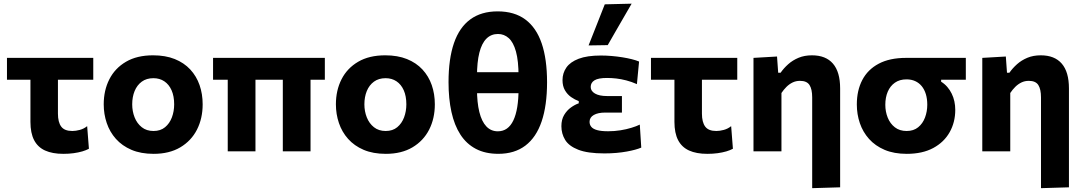

<svg xmlns="http://www.w3.org/2000/svg" viewBox="-20 -808 5781 1025"><path d="M318 13.3Q259.7 13.3 220.6 -4.5Q181.6 -22.3 162.1 -59.9Q142.5 -97.6 142.5 -157.4Q142.5 -190.2 142.5 -224Q142.5 -257.8 142.5 -294.5Q142.5 -331.2 142.5 -372.4Q142.5 -413.6 142.5 -461.4H289.3Q289.3 -396.4 289.3 -331.5Q289.3 -266.6 289.3 -201.4Q289.3 -155.8 306.8 -132.2Q324.2 -108.7 366.3 -108.7Q384.6 -108.7 406 -114.5Q427.4 -120.2 445.3 -134.5L454.7 -13.9Q440.3 -6 419.5 0.2Q398.6 6.3 373.1 9.8Q347.6 13.3 318 13.3ZM17.2 -382.2V-499H477.9V-382.2Q423 -382.2 367.8 -382.2Q312.6 -382.2 261.2 -382.2H160.7Z M800.2 13.3Q732.1 13.3 681.9 -8.1Q631.7 -29.6 598.8 -66.6Q565.9 -103.6 549.8 -151.3Q533.7 -198.9 533.7 -251Q533.7 -325.6 563.8 -384.8Q593.9 -444 652.6 -478.3Q711.3 -512.7 797.1 -512.7Q863.2 -512.7 912.9 -492.8Q962.5 -472.8 995.7 -437.1Q1028.8 -401.3 1045.4 -353.8Q1061.9 -306.2 1061.9 -251Q1061.9 -175.7 1031.5 -115.9Q1001 -56.2 942.4 -21.4Q883.8 13.3 800.2 13.3ZM799.6 -108.7Q836.8 -108.7 861.2 -128.9Q885.6 -149.1 897.7 -181.5Q909.8 -213.9 909.8 -251Q909.8 -294.8 896 -326Q882.1 -357.3 857.1 -374Q832.2 -390.6 799 -390.6Q762.2 -390.6 737 -372.2Q711.7 -353.7 698.7 -322.1Q685.8 -290.5 685.8 -251Q685.8 -213.9 698.6 -181.5Q711.4 -149.1 736.8 -128.9Q762.1 -108.7 799.6 -108.7Z M1117.4 -382.2V-499H1714.2V-382.2Q1667.3 -382.2 1620 -382.2Q1572.8 -382.2 1528.6 -382.2H1246.3ZM1195.8 0Q1195.8 -53.8 1195.8 -104.3Q1195.8 -154.7 1195.8 -216.8V-266Q1195.8 -315.3 1195.8 -354.3Q1195.8 -393.2 1195.8 -425.6Q1195.8 -457.9 1195.8 -487.8H1343.8Q1343.8 -439.3 1343.8 -383.9Q1343.8 -328.6 1343.8 -272.1V-208.7Q1343.8 -153.1 1343.8 -103.2Q1343.8 -53.3 1343.8 0ZM1489.8 0Q1489.8 -24.2 1489.8 -53Q1489.8 -81.8 1489.8 -113.3Q1489.8 -144.9 1489.8 -177.9Q1489.8 -211.6 1489.8 -246Q1489.8 -280.3 1489.8 -317.7Q1489.8 -355 1489.8 -397Q1489.8 -438.9 1489.8 -487.8H1637.8V-199.5Q1637.8 -167 1637.8 -134.1Q1637.8 -101.2 1637.8 -67.8Q1637.8 -34.4 1637.8 0Z M2039.7 13.3Q1971.6 13.3 1921.4 -8.1Q1871.2 -29.6 1838.3 -66.6Q1805.4 -103.6 1789.3 -151.3Q1773.2 -198.9 1773.2 -251Q1773.2 -325.6 1803.3 -384.8Q1833.4 -444 1892.1 -478.3Q1950.8 -512.7 2036.6 -512.7Q2102.7 -512.7 2152.4 -492.8Q2202 -472.8 2235.2 -437.1Q2268.3 -401.3 2284.9 -353.8Q2301.4 -306.2 2301.4 -251Q2301.4 -175.7 2271 -115.9Q2240.5 -56.2 2181.9 -21.4Q2123.3 13.3 2039.7 13.3ZM2039.1 -108.7Q2076.3 -108.7 2100.7 -128.9Q2125.1 -149.1 2137.2 -181.5Q2149.3 -213.9 2149.3 -251Q2149.3 -294.8 2135.5 -326Q2121.6 -357.3 2096.6 -374Q2071.7 -390.6 2038.5 -390.6Q2001.7 -390.6 1976.5 -372.2Q1951.2 -353.7 1938.2 -322.1Q1925.3 -290.5 1925.3 -251Q1925.3 -213.9 1938.1 -181.5Q1950.9 -149.1 1976.3 -128.9Q2001.6 -108.7 2039.1 -108.7Z M2640.3 13.2Q2570.9 13.2 2520.6 -13.2Q2470.2 -39.7 2438 -89.4Q2405.7 -139.2 2390.1 -210.1Q2374.5 -280.9 2374.5 -369.2Q2374.5 -493.8 2403.5 -577.9Q2432.5 -662 2490.9 -704.6Q2549.3 -747.3 2636.6 -747.3Q2726.4 -747.3 2784.9 -703.7Q2843.3 -660.2 2871.9 -576.1Q2900.5 -492 2900.5 -369.2Q2900.5 -245.2 2871.6 -159.9Q2842.7 -74.6 2784.8 -30.7Q2726.9 13.2 2640.3 13.2ZM2637.7 -107Q2692.8 -107 2720.6 -165.2Q2748.3 -223.5 2748.3 -334V-400.4Q2748.3 -483.2 2734.5 -532.8Q2720.7 -582.3 2696 -604.4Q2671.4 -626.6 2638.5 -626.6Q2601.9 -626.6 2576.9 -601.8Q2551.8 -576.9 2539.1 -526.7Q2526.4 -476.5 2526.4 -400.4V-334.3Q2526.4 -260.8 2539 -210Q2551.6 -159.2 2576.4 -133.1Q2601.2 -107 2637.7 -107ZM2425.5 -310.6V-422.6H2847.2V-310.6Z M3206.3 11Q3117.3 11 3067.3 -8.6Q3017.3 -28.1 2997.1 -61.1Q2977 -94.2 2977 -134.2Q2977 -169.7 2991.7 -194.3Q3006.5 -218.9 3027.9 -234.2Q3049.3 -249.6 3069.7 -256.4V-268.2Q3048.8 -275.8 3028.7 -289.9Q3008.6 -304.1 2995.8 -326.3Q2983 -348.5 2983 -380.3Q2983 -417.7 3003.6 -447.4Q3024.1 -477.1 3069.2 -494.3Q3114.2 -511.6 3188 -511.6Q3216.2 -511.6 3245.3 -509.1Q3274.5 -506.6 3302.1 -502.2Q3329.7 -497.8 3352.8 -492Q3375.9 -486.2 3391.7 -479.5L3380.2 -358.9Q3350.9 -371.8 3323.1 -378.9Q3295.3 -386.1 3269.7 -389Q3244.1 -391.8 3220.6 -391.8Q3174.2 -391.8 3153.9 -379.4Q3133.5 -366.9 3133.5 -343.8Q3133.5 -321.9 3156.4 -308.6Q3179.3 -295.3 3219.9 -295.3Q3242.3 -295.3 3262.2 -295.3Q3282.1 -295.3 3300.2 -295.3V-207Q3279.9 -207 3258.4 -207Q3236.9 -207 3210.4 -207Q3172.5 -207 3150 -194.2Q3127.4 -181.3 3127.4 -157.7Q3127.4 -141.9 3136.9 -130.6Q3146.3 -119.3 3168.1 -113.3Q3189.8 -107.3 3226.9 -107.3Q3260.6 -107.3 3292.3 -112.4Q3324 -117.5 3350.6 -125.7Q3377.3 -133.8 3395.6 -142.8L3403.4 -20Q3390.1 -14.3 3370.6 -8.9Q3351.1 -3.5 3326 1Q3300.8 5.6 3270.9 8.3Q3240.9 11 3206.3 11ZM3122.1 -565.5Q3143.9 -620.6 3165.6 -675.6Q3187.2 -730.5 3208.6 -784.9L3352 -788.4Q3330.1 -750.5 3308.5 -713.2Q3286.9 -675.9 3265.9 -639.5Q3245 -603.1 3224.4 -567.1Z M3756 13.3Q3697.7 13.3 3658.6 -4.5Q3619.6 -22.3 3600.1 -59.9Q3580.5 -97.6 3580.5 -157.4Q3580.5 -190.2 3580.5 -224Q3580.5 -257.8 3580.5 -294.5Q3580.5 -331.2 3580.5 -372.4Q3580.5 -413.6 3580.5 -461.4H3727.3Q3727.3 -396.4 3727.3 -331.5Q3727.3 -266.6 3727.3 -201.4Q3727.3 -155.8 3744.8 -132.2Q3762.2 -108.7 3804.3 -108.7Q3822.6 -108.7 3844 -114.5Q3865.4 -120.2 3883.3 -134.5L3892.7 -13.9Q3878.3 -6 3857.5 0.2Q3836.6 6.3 3811.1 9.8Q3785.6 13.3 3756 13.3ZM3455.2 -382.2V-499H3915.9V-382.2Q3861 -382.2 3805.8 -382.2Q3750.6 -382.2 3699.2 -382.2H3598.7Z M4315.9 196.5Q4315.9 169.9 4315.9 142Q4315.9 114 4315.9 85Q4315.9 55.9 4315.9 25.4Q4315.9 -5 4315.9 -36.5Q4315.9 -99.4 4315.9 -162.3Q4315.9 -225.2 4315.9 -288.1Q4315.9 -331.9 4301.6 -354.1Q4287.3 -376.4 4250.9 -376.4Q4229.3 -376.4 4211.3 -367.7Q4193.3 -358.9 4178.5 -344.2Q4163.7 -329.4 4151.8 -311.5V-208Q4151.8 -152.1 4151.8 -102.9Q4151.8 -53.7 4151.8 0H4002.5Q4002.5 -53.7 4002.5 -103.8Q4002.5 -154 4002.5 -216V-266Q4002.5 -323.3 4002.5 -381.3Q4002.5 -439.4 4002.5 -499L4128.2 -506.3L4134.4 -419.6H4147.2Q4164.1 -444 4188 -465.3Q4211.8 -486.5 4243.3 -499.6Q4274.7 -512.7 4314.6 -512.7Q4388.6 -512.7 4426.8 -468.3Q4465.1 -423.9 4465.1 -335.9Q4465.1 -285.9 4465.1 -241.3Q4465.1 -196.7 4465.1 -157.2V-67.3Q4465.1 4.7 4465.1 66.2Q4465.1 127.6 4465.1 192Z M4820.7 13.3Q4752.8 13.3 4702.6 -8Q4652.4 -29.4 4619.4 -66.3Q4586.4 -103.3 4570.3 -150.7Q4554.2 -198.1 4554.2 -250.2Q4554.2 -325.1 4583.4 -381Q4612.6 -436.9 4671 -467.9Q4729.5 -499 4817 -499Q4856.2 -499 4885.5 -499Q4914.9 -499 4943.6 -499Q4972.4 -499 5009.5 -499H5136.1V-382.2Q5104.7 -382.2 5071.5 -382.2Q5038.3 -382.2 5004.3 -382.2V-371.8Q5023.3 -360 5037.3 -343.7Q5051.4 -327.3 5060.8 -307.9Q5070.3 -288.6 5075 -266.8Q5079.7 -245.1 5079.7 -221.5Q5079.7 -155.5 5049.8 -102.3Q5019.9 -49 4962.1 -17.8Q4904.3 13.3 4820.7 13.3ZM4820.1 -108.7Q4857.3 -108.7 4881.7 -128.6Q4906.1 -148.4 4918.2 -180.6Q4930.3 -212.7 4930.3 -249.1Q4930.3 -280.4 4922.7 -305.4Q4915 -330.5 4900.7 -348Q4886.3 -365.6 4865.9 -374.9Q4845.4 -384.3 4819.5 -384.3Q4782.7 -384.3 4757.5 -366.6Q4732.2 -348.9 4719.2 -318.3Q4706.3 -287.7 4706.3 -248.4Q4706.3 -212.1 4719.1 -180.1Q4731.9 -148.1 4757.3 -128.4Q4782.6 -108.7 4820.1 -108.7Z M5537.4 196.5Q5537.4 169.9 5537.4 142Q5537.4 114 5537.4 85Q5537.4 55.9 5537.4 25.4Q5537.4 -5 5537.4 -36.5Q5537.4 -99.4 5537.4 -162.3Q5537.4 -225.2 5537.4 -288.1Q5537.4 -331.9 5523.1 -354.1Q5508.8 -376.4 5472.4 -376.4Q5450.8 -376.4 5432.8 -367.7Q5414.8 -358.9 5400 -344.2Q5385.2 -329.4 5373.3 -311.5V-208Q5373.3 -152.1 5373.3 -102.9Q5373.3 -53.7 5373.3 0H5224Q5224 -53.7 5224 -103.8Q5224 -154 5224 -216V-266Q5224 -323.3 5224 -381.3Q5224 -439.4 5224 -499L5349.7 -506.3L5355.9 -419.6H5368.7Q5385.6 -444 5409.5 -465.3Q5433.3 -486.5 5464.8 -499.6Q5496.2 -512.7 5536.1 -512.7Q5610.1 -512.7 5648.3 -468.3Q5686.6 -423.9 5686.6 -335.9Q5686.6 -285.9 5686.6 -241.3Q5686.6 -196.7 5686.6 -157.2V-67.3Q5686.6 4.7 5686.6 66.2Q5686.6 127.6 5686.6 192Z"/></svg>

Font: Commissioner Thin
Style: Regular
Weight: 100
Designer: Kostas Bartsokas
Foundry: Kostas Bartsokas
Version: Version 1.001;gftools[0.9.23]